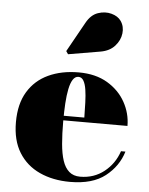

<svg xmlns="http://www.w3.org/2000/svg" viewBox="-53 -785 649 839"><g transform="rotate(5 271.0 -365.5)"><path d="M285.5 10Q210 10 151.8 -16.8Q93.5 -43.5 60.5 -96.8Q27.5 -150 27.5 -230Q27.5 -310 59.8 -363.2Q92 -416.5 149.5 -443.2Q207 -470 282.5 -470Q357 -470 408.8 -439Q460.5 -408 487.5 -359Q514.5 -310 514.5 -255.5H94V-275.5H323.5Q323 -310 322 -341.5Q321 -373 317.2 -397.5Q313.5 -422 305.2 -436.2Q297 -450.5 282.5 -450.5Q268 -450.5 258.2 -435.2Q248.5 -420 243 -393Q237.5 -366 235.2 -329.5Q233 -293 233 -250Q233 -196 236.8 -152.8Q240.5 -109.5 250.5 -79.2Q260.5 -49 279.2 -32.8Q298 -16.5 327.5 -16.5Q388 -16.5 432.8 -52Q477.5 -87.5 496 -143H515.5Q496 -78 440 -34Q384 10 285.5 10ZM228.5 -545 219.5 -558 292 -688Q312 -724.5 342.8 -735Q373.5 -745.5 402.2 -737.8Q431 -730 444.5 -710.5Q461 -686.5 457.2 -656Q453.5 -625.5 431.2 -600.8Q409 -576 369.5 -569Z"/></g></svg>

Font: Bodoni Moda Black
Style: Regular
Weight: 900
Version: Version 2.005